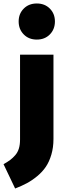

<svg xmlns="http://www.w3.org/2000/svg" viewBox="-87 -845 351 1091"><path d="M225.1 -723.1Q225.1 -678.7 196.3 -649.4Q167.5 -620.1 122.1 -620.1Q76.7 -620.1 47.9 -649.4Q19 -678.7 19 -723.1Q19 -767.1 47.9 -796.1Q76.7 -825.2 122.1 -825.2Q167.5 -825.2 196.3 -796.1Q225.1 -767.1 225.1 -723.1ZM216.8 -534.2V-55.2Q216.8 -6.8 204.8 33.7Q192.9 74.2 173.3 103Q153.8 131.8 124.5 156Q95.2 180.2 65.7 196Q36.1 211.9 -1 226.1L-66.9 87.9Q-43.5 74.7 -28.8 63.7Q-14.2 52.7 -0.2 36.6Q13.7 20.5 20.3 -1.2Q26.9 -22.9 26.9 -51.8V-534.2Z"/></svg>

Font: Fira Sans Compressed Heavy
Style: Regular
Weight: 900
Width: 1
Designer: Carrois Corporate & Edenspiekermann AG
Foundry: Carrois Corporate GbR & Edenspiekermann AG
Version: Version 4.203;PS 004.203;hotconv 1.0.88;makeotf.lib2.5.64775